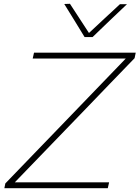

<svg xmlns="http://www.w3.org/2000/svg" viewBox="-20 -990 734 1010"><path d="M3 0 8 -25Q46.5 -65 95 -115.2Q143.5 -165.5 193 -216.8Q242.5 -268 284 -311L641.5 -682H152L159 -713H694L688 -684Q623 -616.5 559.5 -551Q496 -485.5 433.5 -420L58 -31H554L547 0ZM425 -795Q398.5 -838.5 371.5 -882.5Q344.5 -926.5 318 -969L348 -970Q372.5 -932 397.8 -893.5Q423 -855 448 -816.5Q489.5 -855.5 529.5 -892.5Q569.5 -929.5 611 -968H648Q601.5 -924 557.2 -881.8Q513 -839.5 467 -795Z"/></svg>

Font: Commissioner Thin
Style: Italic
Weight: 100
Italic angle: -12°
Designer: Kostas Bartsokas
Foundry: Kostas Bartsokas
Version: Version 1.000; ttfautohint (v1.8.3)